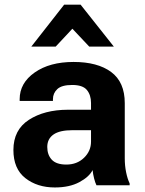

<svg xmlns="http://www.w3.org/2000/svg" viewBox="-20 -796 622 825"><path d="M37.6 -151.6Q37.6 -70.8 88.9 -30.6Q140.1 9.5 215.6 9.5Q278.6 9.5 320.9 -13.3Q363.3 -36.1 377.9 -65.2Q379.6 -47.9 384.3 -29.5Q388.9 -11.2 394.5 0H537.1V-7.8Q527.6 -27.6 521.9 -55.9Q516.1 -84.2 516.1 -115.5V-352.8Q516.1 -443.4 457.6 -486.6Q399.2 -529.8 296.1 -529.8Q193.6 -529.8 129 -484.5Q64.5 -439.2 64.5 -369.9V-362.3H207.5V-369.9Q207.5 -395.5 226.3 -413.2Q245.1 -430.9 290.3 -430.9Q335.4 -430.9 353.3 -409.4Q371.1 -387.9 371.1 -353.5V-324.5H271.5Q170.7 -324.2 104.1 -281.1Q37.6 -238 37.6 -151.6ZM183.1 -164.6Q183.1 -199.2 209.7 -217.9Q236.3 -236.6 291.5 -236.6H371.1V-187.5Q371.1 -147 340.9 -117.9Q310.8 -88.9 264.9 -88.9Q222.2 -88.9 202.6 -109.7Q183.1 -130.6 183.1 -164.6ZM326.4 -775.9H255.6L114.5 -595.7H219.2L291 -672.6L363.5 -595.7H469.2Z"/></svg>

Font: Roboto Flex
Style: Regular
Weight: 400
Designer: Berlow after Robertson
Foundry: Google
Version: Version 3.200;gftools[0.9.32]